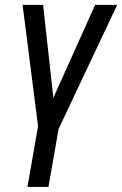

<svg xmlns="http://www.w3.org/2000/svg" viewBox="-20 -548 491 772"><path d="M221.7 -64.5 174.8 203.6H90.3L137.2 -64.5ZM182.6 -127.9 362.3 -528.3H451.2L201.7 0H144ZM153.3 -528.3 198.7 -116.7 190.4 0H138.2L70.8 -528.3Z"/></svg>

Font: Roboto Condensed
Style: Italic
Weight: 400
Italic angle: -12°
Designer: Christian Robertson
Foundry: Google
Version: Version 3.0